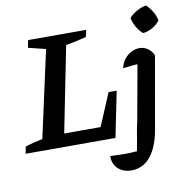

<svg xmlns="http://www.w3.org/2000/svg" viewBox="-104 -840 1114 1143"><g transform="rotate(-10 453.0 -269.0)"><path d="M545 -276H594L538 0H-5L3 -42Q30 -51 56 -57.5Q82 -64 108 -69L223 -593L118 -619L127 -664H478L469 -623Q404 -605 345 -596L242 -79H462ZM780 -412Q746 -410 715 -407.5Q684 -405 655 -401Q662 -432 679.5 -454.5Q697 -477 721.5 -489.5Q746 -502 770 -502Q797 -502 819.5 -487Q842 -472 855 -444ZM855 -444 778 -5Q760 96 714.5 151.5Q669 207 599 207Q565 207 539.5 193Q514 179 500.5 155Q487 131 489 101Q526 103 568.5 103.5Q611 104 650 100Q657 67 661.5 39Q666 11 670.5 -16Q675 -43 682 -71L750 -447ZM854 -745Q875 -725 891 -698.5Q907 -672 911 -643Q893 -621 865.5 -605Q838 -589 809 -586Q788 -603 772 -630.5Q756 -658 750 -688Q770 -709 797 -724.5Q824 -740 854 -745Z"/></g></svg>

Font: Piazzolla Thin
Style: Bold Italic
Weight: 700
Italic angle: -11.3°
Version: Version 2.005